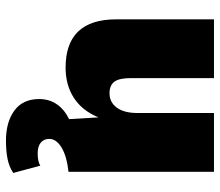

<svg xmlns="http://www.w3.org/2000/svg" viewBox="-68 -472 755 660"><g transform="rotate(90 310.0 -142.5)"><path d="M575 190Q554 204 527 209.5Q500 215 464 215Q400 215 360.5 186Q321 157 321 101Q321 66 339 40Q357 14 390 -2L384 -103Q361 -47 317 -18.5Q273 10 213 10Q47 10 47 -164V-500H249V-214Q249 -174 261.5 -157.5Q274 -141 301 -141Q332 -141 350.5 -166Q369 -191 369 -238V-500H571V0Q517 6 487.5 24Q458 42 458 66Q458 85 471 95.5Q484 106 507 106Q536 106 550 97Z"/></g></svg>

Font: Work Sans ExtraBold
Style: Regular
Weight: 800
Designer: Wei Huang
Foundry: Wei Huang
Version: Version 1.500